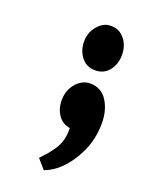

<svg xmlns="http://www.w3.org/2000/svg" viewBox="-102 -361 440 591"><g transform="rotate(20 118.0 -66.0)"><path d="M97.2 -237.3Q97.2 -259.3 107.4 -276.6Q117.7 -293.9 133.8 -303.7Q145 -310.1 159.2 -310.1Q187 -310.1 204.1 -288.8Q221.2 -267.6 221.2 -237.3Q221.2 -207 204.3 -185.8Q187.5 -164.6 159.2 -164.6Q130.9 -164.6 114 -185.8Q97.2 -207 97.2 -237.3ZM147 28.8Q122.6 25.4 108.4 5.1Q94.2 -15.1 94.2 -44.4Q94.2 -67.9 105 -86.4Q115.7 -105 132.8 -114.7Q144.5 -121.6 159.7 -121.6Q196.3 -121.6 215.6 -91.3Q234.9 -61 234.9 -18.6Q234.9 31.7 215.6 74.2Q196.3 116.7 166 146.5Q144 168 116.2 178.2L89.4 147.5Q103.5 132.8 110.1 125Q116.7 117.2 127.2 102.1Q137.7 86.9 142.3 71Q147 55.2 147 36.6Q147 35.2 147 33.2Z"/></g></svg>

Font: Meera Inimai
Style: Regular
Weight: 400
Version: 2.0.0+20160526